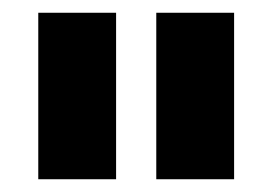

<svg xmlns="http://www.w3.org/2000/svg" viewBox="-20 -701 427 301"><path d="M162 -420H40V-681H162ZM347 -420H225V-681H347Z"/></svg>

Font: Hind Jalandhar
Style: Bold
Weight: 700
Designer: Namrata Goyal
Foundry: Indian Type Foundry
Version: Version 0.702;PS 1.0;hotconv 1.0.81;makeotf.lib2.5.63406